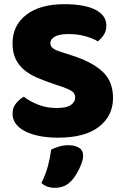

<svg xmlns="http://www.w3.org/2000/svg" viewBox="-20 -643 591 919"><path d="M237 -241Q193 -256 157 -271.5Q121 -287 95 -309Q69 -331 54.5 -361.5Q40 -392 40 -436Q40 -521 105.5 -572Q171 -623 289 -623Q332 -623 369 -617Q406 -611 432.5 -598.5Q459 -586 474 -566.5Q489 -547 489 -521Q489 -495 477 -476.5Q465 -458 448 -445Q426 -459 389 -469.5Q352 -480 308 -480Q263 -480 242 -467.5Q221 -455 221 -436Q221 -421 234 -411.5Q247 -402 273 -394L326 -377Q420 -347 470.5 -300.5Q521 -254 521 -174Q521 -89 454 -36.5Q387 16 257 16Q211 16 171.5 8.5Q132 1 102.5 -13.5Q73 -28 56.5 -49.5Q40 -71 40 -99Q40 -128 57 -148.5Q74 -169 94 -180Q122 -158 162.5 -142Q203 -126 251 -126Q300 -126 320 -141Q340 -156 340 -176Q340 -196 324 -206.5Q308 -217 279 -227ZM321 223Q304 241 284.5 248.5Q265 256 242 256Q204 256 178 233Q199 191 209.5 151.5Q220 112 225 73Q241 65 262.5 58.5Q284 52 306 52Q338 52 358 64Q378 76 378 104Q378 116 372.5 132.5Q367 149 359 165.5Q351 182 341 197.5Q331 213 321 223Z"/></svg>

Font: Baloo Bhaina
Style: Regular
Weight: 400
Designer: Manish Minz, Shuchita Grover and Ek Type
Foundry: Ek Type
Version: Version 1.443;PS 1.000;hotconv 16.6.51;makeotf.lib2.5.65220;